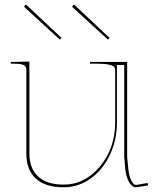

<svg xmlns="http://www.w3.org/2000/svg" viewBox="-20 -778 660 800"><path d="M236.3 -620.1 229.5 -612.8 83 -747.1Q79.1 -751 84 -755.4Q87.9 -759.8 92.3 -755.4ZM436.5 -620.1 429.7 -612.8 283.2 -747.1Q279.3 -751 284.2 -755.4Q288.1 -759.8 292.5 -755.4ZM24.9 -520H37.6L102.5 -521.5V-139.2Q102.5 -75.7 139.2 -42.2Q175.8 -8.8 245.1 -8.8Q333.5 -8.8 396.7 -84.7Q460 -160.6 460 -269V-484.9Q460 -493.7 455.8 -499Q451.7 -504.4 434.3 -508.5Q417 -512.7 384.8 -512.7H355V-520H509.8V-124.5L514.6 -74.7Q517.1 -46.4 526.4 -27.1Q535.6 -7.8 546.9 -7.3L595.2 -15.6L597.2 -5.4L548.3 2.4H547.4Q529.3 2.4 517.1 -20.5Q504.9 -43.5 502 -73.7L497.6 -124V-507.3H467.3V-269Q467.3 -195.8 438.2 -133.5Q409.2 -71.3 357.9 -34.4Q306.6 2.4 245.1 2.4Q169.4 2.4 129.6 -33.7Q89.8 -69.8 89.8 -137.7V-487.3Q89.8 -501.5 78.1 -507.1Q66.4 -512.7 37.6 -512.7H24.9Z"/></svg>

Font: ZnikomitNo25
Style: Regular
Weight: 100
Designer: gluk
Foundry: gluk
Version: Version 0.56